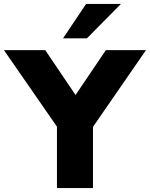

<svg xmlns="http://www.w3.org/2000/svg" viewBox="-61 -961 766 981"><path d="M230 0V-360L268 -259L-41 -705H170L343 -449H307L480 -705H685L377 -259L414 -360V0ZM261 -765 379 -941H557L383 -765Z"/></svg>

Font: Nunito Sans 12pt ExtraLight Black
Style: Regular
Weight: 900
Version: Version 3.101;gftools[0.9.27]